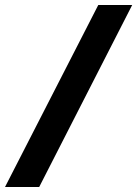

<svg xmlns="http://www.w3.org/2000/svg" viewBox="-34 -672 546 764"><path d="M-14 72H122L492 -652H357Z"/></svg>

Font: Charger Pro
Style: UltraNar
Weight: 900
Designer: Jasper
Foundry: Cannot Into Space Fonts
Version: Version 1.09